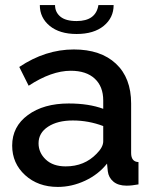

<svg xmlns="http://www.w3.org/2000/svg" viewBox="-20 -727 604 757"><path d="M282 -593Q215 -593 176 -625Q137 -657 137 -707H197Q197 -679 218 -661.5Q239 -644 282 -644Q358 -644 368 -707H428Q428 -657 389 -625Q350 -593 282 -593ZM28 -153Q28 -228 90 -273.5Q152 -319 251 -319Q330 -319 387 -298V-331Q387 -386 353.5 -417Q320 -448 259 -448Q183 -448 93 -389L56 -463Q159 -532 271 -532Q377 -532 437 -476Q497 -420 497 -319V-124Q497 -89 526 -88V0Q500 5 479 5Q446 5 427 -11Q408 -27 405 -52L402 -82Q368 -39 315.5 -14.5Q263 10 208 10Q130 10 79 -36.5Q28 -83 28 -153ZM361 -121Q387 -147 387 -170V-230Q329 -252 267 -252Q207 -252 169.5 -227.5Q132 -203 132 -162Q132 -125 160.5 -98Q189 -71 239 -71Q313 -71 361 -121Z"/></svg>

Font: Raleway-v4020 SemiBold
Style: Regular
Weight: 600
Designer: Matt McInerney, Pablo Impallari, Rodrigo Fuenzalida
Foundry: Matt McInerney, Pablo Impallari, Rodrigo Fuenzalida
Version: Version 4.020;PS 004.020;hotconv 1.0.88;makeotf.lib2.5.64775